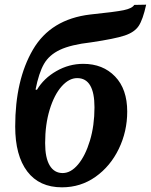

<svg xmlns="http://www.w3.org/2000/svg" viewBox="-20 -791 645 821"><path d="M45 -250Q45 -449 121 -579Q197 -709 366 -729Q473 -740 509 -747.5Q545 -755 554 -770L605 -771Q591 -707 573 -680Q555 -653 513 -639Q471 -625 370 -610Q283 -600 236.5 -578Q190 -556 168 -517.5Q146 -479 132 -408L138 -407Q167 -456 221 -487Q275 -518 336 -518Q420 -518 472 -464Q524 -410 524 -314Q524 -229 488 -154.5Q452 -80 388.5 -35Q325 10 245 10Q148 10 96.5 -58Q45 -126 45 -250ZM384 -332Q384 -457 310 -457Q275 -457 243.5 -421.5Q212 -386 192.5 -322.5Q173 -259 173 -179Q173 -116 192.5 -83.5Q212 -51 248 -51Q283 -51 314 -88Q345 -125 364.5 -189.5Q384 -254 384 -332Z"/></svg>

Font: Noto Serif Narrow
Style: Bold Italic
Weight: 700
Width: 4
Italic angle: -12°
Designer: Monotype Design Team
Foundry: Monotype Imaging Inc.
Version: Version 1.001